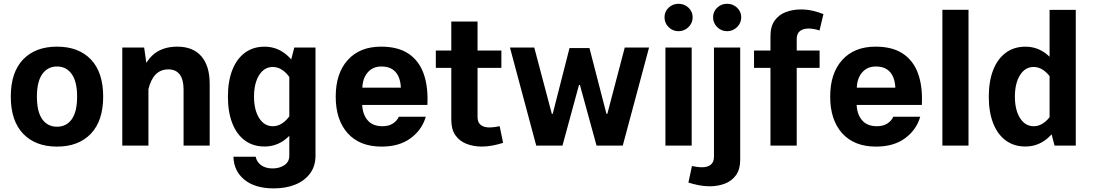

<svg xmlns="http://www.w3.org/2000/svg" viewBox="-20 -791 5936 1043"><path d="M289.7 -429.8Q340.3 -429.8 369.6 -388.7Q398.9 -347.6 398.9 -266.2Q398.9 -184.2 369.9 -143.4Q341 -102.6 289.7 -102.6Q238.5 -102.6 209.5 -143.4Q180.5 -184.2 180.5 -266.2Q180.5 -347.6 209.8 -388.7Q239.1 -429.8 289.7 -429.8ZM289.7 -537.6Q172 -537.6 105.3 -467.8Q38.6 -398 38.6 -266.2Q38.6 -134.8 105.6 -64.7Q172.6 5.4 289.7 5.4Q406.8 5.4 473.7 -64.7Q540.5 -134.8 540.5 -266.2Q540.5 -398 474 -467.8Q407.5 -537.6 289.7 -537.6Z M786.3 0V-368.7L763.1 -532.8H644.3V0ZM1119.1 -335.5Q1119.1 -432.8 1073.9 -485.2Q1028.6 -537.6 943.1 -537.6Q855.8 -537.6 804.3 -486.7Q752.8 -435.8 730.1 -328L785.9 -305.1Q798.3 -358.4 825.3 -386.3Q852.4 -414.1 895 -414.1Q935.3 -414.1 956.3 -386.3Q977.2 -358.5 977.2 -305.2V0H1119.1Z M1467.4 232.4Q1533.9 232.4 1585 211.3Q1636 190.1 1665 150.4Q1693.9 110.8 1693.9 54.4V-532.8H1578.6L1551.6 -427.9V54.4Q1551.6 88.7 1524.7 106.3Q1497.7 124 1460.4 124Q1422.9 124 1398.5 106.3Q1374.1 88.6 1369.1 60.6H1248Q1250.3 138.5 1308 185.4Q1365.6 232.4 1467.4 232.4ZM1218.1 -265.8Q1218.1 -182.3 1241.9 -121.5Q1265.7 -60.7 1310.4 -27.9Q1355 4.9 1416.5 4.9Q1471.5 4.9 1515.6 -23.7Q1559.7 -52.2 1594.2 -108.1L1557 -167Q1538.7 -138.4 1514.2 -121.8Q1489.7 -105.3 1462.2 -105.3Q1415.7 -105.3 1387.8 -149.6Q1359.9 -193.9 1359.9 -265.9Q1359.9 -338.4 1387.6 -382.8Q1415.4 -427.2 1461.9 -427.2Q1489 -427.2 1513.7 -410.7Q1538.3 -394.2 1557 -364.8L1594.2 -424.8Q1559.7 -480.3 1515.7 -508.8Q1471.7 -537.4 1416.7 -537.4Q1355.1 -537.4 1310.4 -504.4Q1265.7 -471.3 1241.9 -410.5Q1218.1 -349.7 1218.1 -265.8Z M1947.4 -221.1H2301.6Q2306.8 -318.8 2281.7 -389.7Q2256.7 -460.7 2199.6 -499.1Q2142.4 -537.6 2050.3 -537.6Q1934.6 -537.6 1869.2 -465.2Q1803.7 -392.8 1803.7 -266.2Q1803.7 -139.3 1869 -67Q1934.3 5.4 2052.8 5.4Q2149 5.4 2210.7 -40.1Q2272.4 -85.6 2292.9 -156.7H2146.6Q2136.2 -133.9 2113.7 -119.6Q2091.2 -105.3 2057.9 -105.3Q2005.5 -105.3 1977.9 -136.7Q1950.3 -168.1 1947.4 -221.1ZM1948.4 -314.6Q1950.1 -365.8 1977.7 -397.8Q2005.3 -429.8 2052 -429.8Q2088 -429.8 2110.8 -415.2Q2133.5 -400.6 2145 -374.6Q2156.4 -348.6 2157.6 -314.6Z M2694.3 -105.5Q2682.5 -102.9 2667.1 -100.8Q2651.6 -98.7 2638.3 -98.7Q2608.7 -98.7 2591.5 -112.3Q2574.2 -126 2574.2 -155.2V-674.1H2431.6V-139.2Q2431.6 -87.3 2454.3 -55.6Q2476.9 -23.9 2514.7 -9.4Q2552.5 5.2 2597.6 5.2Q2627.4 5.2 2657.1 -0.7Q2686.9 -6.6 2713 -15ZM2347.5 -422.3H2703.6V-516.4H2347.5Z M3279.2 -172.6H3274.4L3182.1 -529.8H3073.7L2982.5 -172.6H2977.6L2882.3 -532.8H2750.2L2893 0H3035.5L3125.3 -329.6H3130.2L3220.6 0H3363L3505.9 -532.8H3373.8Z M3589.8 -697Q3589.8 -665.9 3612.1 -643.7Q3634.4 -621.5 3666.1 -621.5Q3697.3 -621.5 3720 -643.7Q3742.7 -665.9 3742.7 -697Q3742.7 -728.1 3720 -749.3Q3697.3 -770.5 3666.1 -770.5Q3634.4 -770.5 3612.1 -749.3Q3589.8 -728.1 3589.8 -697ZM3594.8 -532.8V0H3737.4V-532.8Z M3719.6 200.7Q3745.9 209.2 3775.5 215.1Q3805.1 221 3834.6 221Q3880 221 3917.9 206.5Q3955.7 192 3978.3 160.3Q4001 128.6 4001 76.8V-532.8H3858.5V60.4Q3858.5 89.6 3841.1 103.6Q3823.7 117.6 3794.1 117.6Q3780.8 117.6 3765.6 115.6Q3750.4 113.5 3738.9 110.9ZM3853.7 -697Q3853.7 -665.9 3876 -643.7Q3898.3 -621.5 3930 -621.5Q3961.2 -621.5 3983.9 -643.7Q4006.6 -665.9 4006.6 -697Q4006.6 -728.1 3983.9 -749.3Q3961.2 -770.5 3930 -770.5Q3898.3 -770.5 3876 -749.3Q3853.7 -728.1 3853.7 -697Z M4453.1 -714.2Q4427.5 -724.9 4396.1 -732.3Q4364.8 -739.7 4331.4 -739.7Q4286.3 -739.7 4248.5 -725.3Q4210.7 -710.8 4188 -679Q4165.4 -647.2 4165.4 -595.4V0H4308V-579.1Q4308 -608.4 4325.4 -622.2Q4342.8 -636 4372.4 -636Q4387.8 -636 4404.3 -632.8Q4420.8 -629.5 4431.8 -625.2ZM4076.1 -422.3H4432.3V-516.4H4076.1Z M4633.5 -221.1H4987.6Q4992.8 -318.8 4967.8 -389.7Q4942.7 -460.7 4885.6 -499.1Q4828.5 -537.6 4736.3 -537.6Q4620.6 -537.6 4555.2 -465.2Q4489.8 -392.8 4489.8 -266.2Q4489.8 -139.3 4555 -67Q4620.3 5.4 4738.9 5.4Q4835 5.4 4896.7 -40.1Q4958.5 -85.6 4978.9 -156.7H4832.7Q4822.3 -133.9 4799.7 -119.6Q4777.2 -105.3 4743.9 -105.3Q4691.5 -105.3 4663.9 -136.7Q4636.3 -168.1 4633.5 -221.1ZM4634.4 -314.6Q4636.1 -365.8 4663.7 -397.8Q4691.4 -429.8 4738 -429.8Q4774 -429.8 4796.8 -415.2Q4819.6 -400.6 4831 -374.6Q4842.4 -348.6 4843.7 -314.6Z M5241.2 0V-737.8H5099.3V0Z M5823.9 -737.4H5681.6V-104.9L5708.5 0H5823.9ZM5351.4 -265.8Q5351.4 -182.3 5375.2 -121.5Q5399 -60.7 5443.7 -27.9Q5488.3 4.9 5549.8 4.9Q5604.8 4.9 5648.9 -23.7Q5693 -52.2 5727.5 -108.1L5690.3 -167Q5672 -138.4 5647.5 -121.8Q5623 -105.3 5595.5 -105.3Q5549 -105.3 5521.1 -149.6Q5493.2 -193.9 5493.2 -265.9Q5493.2 -338.4 5520.9 -382.8Q5548.7 -427.2 5595.2 -427.2Q5622.3 -427.2 5647 -410.7Q5671.6 -394.2 5690.3 -364.8L5727.5 -424.8Q5693 -480.3 5649 -508.8Q5605 -537.4 5550 -537.4Q5488.4 -537.4 5443.7 -504.4Q5399 -471.3 5375.2 -410.5Q5351.4 -349.7 5351.4 -265.8Z"/></svg>

Font: Estedad-FD VF
Style: Regular
Weight: 100
Designer: Amin Abedi
Version: Version 7.3